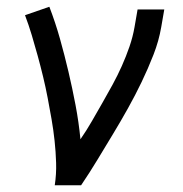

<svg xmlns="http://www.w3.org/2000/svg" viewBox="-20 -548 540 568"><path d="M142 0Q147 -33 146 -66Q145 -99 141.5 -131.5Q138 -164 132.5 -195.5Q127 -227 121 -258.5Q115 -290 107.5 -321Q100 -352 91.5 -383Q83 -414 74 -444Q65 -474 54 -503L126 -528Q144 -481 157.5 -433Q171 -385 182.5 -336Q194 -287 203.5 -237Q213 -187 218 -136Q236 -162 251.5 -189Q267 -216 282.5 -243Q298 -270 313 -297.5Q328 -325 340.5 -353Q353 -381 363 -410Q373 -439 378 -468L387 -520H466L457 -468Q450 -427 434 -386Q418 -345 399 -305.5Q380 -266 358.5 -227.5Q337 -189 314 -151Q291 -113 268 -75Q245 -37 220 0Z"/></svg>

Font: Iosevka
Style: Italic
Weight: 400
Italic angle: -9°
Monospace: yes
Designer: Belleve Invis
Foundry: Belleve Invis
Version: Version 32.5.0; ttfautohint (v1.8.4)